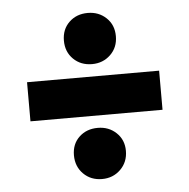

<svg xmlns="http://www.w3.org/2000/svg" viewBox="-48 -707 704 714"><g transform="rotate(-5 304.5 -350.0)"><path d="M58 -423H551V-277H58ZM208 -137Q208 -179 235.5 -205Q263 -231 305 -231Q346 -231 374 -204.5Q402 -178 402 -137Q402 -95 374 -67.5Q346 -40 305 -40Q263 -40 235.5 -67.5Q208 -95 208 -137ZM208 -565Q208 -607 235.5 -633.5Q263 -660 305 -660Q346 -660 374 -633.5Q402 -607 402 -565Q402 -523 374 -496Q346 -469 305 -469Q263 -469 235.5 -496Q208 -523 208 -565Z"/></g></svg>

Font: Chess Sans ExtraBold
Style: Regular
Weight: 800
Designer: Wolf Bōese
Foundry: Wolf Bōese
Version: Version 7.223